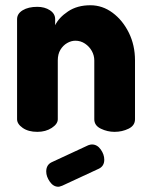

<svg xmlns="http://www.w3.org/2000/svg" viewBox="-20 -502 574 731"><path d="M122 0Q88 0 66.5 -15Q45 -30 45 -48V-429Q45 -450 66.5 -463Q88 -476 122 -476Q150 -476 170 -463Q190 -450 190 -429V-406Q204 -435 239 -458.5Q274 -482 324 -482Q370 -482 408.5 -453.5Q447 -425 470.5 -377.5Q494 -330 494 -272V-48Q494 -24 469.5 -12Q445 0 416 0Q389 0 364 -12Q339 -24 339 -48V-272Q339 -291 329.5 -308Q320 -325 303.5 -336Q287 -347 267 -347Q251 -347 235.5 -338Q220 -329 210 -312.5Q200 -296 200 -272V-48Q200 -30 177 -15Q154 0 122 0ZM202 209Q183 209 169.5 189.5Q156 170 156 151Q156 126 176 116L316 51Q324 48 330 48Q350 48 363.5 67Q377 86 377 106Q377 130 357 140L217 205Q213 206 209.5 207.5Q206 209 202 209Z"/></svg>

Font: Dosis ExtraBold
Style: Regular
Weight: 800
Designer: EdgarTolentino, PabloImpallari, IginoMarini
Foundry: EdgarTolentino, PabloImpallari, IginoMarini
Version: Version 3.001; ttfautohint (v1.8.2)